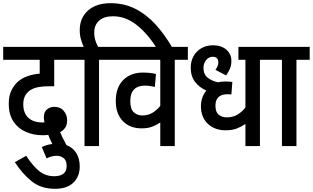

<svg xmlns="http://www.w3.org/2000/svg" viewBox="-20 -916 1962 1204"><path d="M242 6Q274 -9 308 -13Q300 -29 293.5 -43.5Q287 -58 283 -70Q264 -68 246 -68Q192 -68 143.5 -88.5Q95 -109 65 -153Q35 -197 35 -266Q35 -313 50 -345.5Q65 -378 89 -401Q115 -425 151.5 -438Q188 -451 229 -454V-541H0V-622H453V-541H320V-375H289Q242 -375 212.5 -368Q183 -361 162 -345Q145 -331 135.5 -311Q126 -291 126 -262Q126 -207 157.5 -177.5Q189 -148 248 -148Q254 -148 259 -149Q255 -166 255 -180Q255 -215 275 -230.5Q295 -246 320 -246Q359 -246 380 -220.5Q401 -195 401 -163Q401 -131 388 -114Q375 -97 357 -87Q373 -49 397 -6Q437 9 458.5 44Q480 79 480 127Q480 191 440 229.5Q400 268 325 268Q238 268 179.5 221.5Q121 175 73 101L144 61Q189 129 228.5 159Q268 189 320 189Q398 189 398 124Q398 90 379 75.5Q360 61 336 61Q318 61 302.5 65.5Q287 70 272 77Z M510 -541H441V-622H505Q495 -643 487.5 -669.5Q480 -696 480 -727Q480 -803 531.5 -849.5Q583 -896 674 -896Q759 -896 829 -860.5Q899 -825 956.5 -761.5Q1014 -698 1062 -615H962Q904 -707 835.5 -760.5Q767 -814 689 -814Q632 -814 601.5 -786.5Q571 -759 571 -713Q571 -683 578.5 -661Q586 -639 595 -622H684V-541H601V0H510Z M1158 -541H1076V0H985V-148Q962 -132 934 -121.5Q906 -111 868 -111Q794 -111 750 -157Q706 -203 706 -282Q706 -367 752.5 -414Q799 -461 877 -461Q899 -461 921.5 -458.5Q944 -456 958 -452L951 -371Q937 -374 921.5 -376.5Q906 -379 888 -379Q844 -379 820.5 -355Q797 -331 797 -282Q797 -232 819 -212Q841 -192 872 -192Q909 -192 936.5 -209Q964 -226 985 -252V-541H671V-622H1158Z M1692 -541H1610V0H1519V-139Q1495 -122 1466 -110.5Q1437 -99 1394 -99Q1326 -99 1283 -140Q1240 -181 1240 -250Q1240 -277 1248.5 -302.5Q1257 -328 1274 -348Q1231 -367 1203.5 -402Q1176 -437 1176 -493Q1176 -531 1193 -562.5Q1210 -594 1241.5 -613Q1273 -632 1316 -632Q1367 -632 1399 -605Q1431 -578 1431 -533Q1431 -506 1421.5 -484.5Q1412 -463 1398 -443L1331 -478Q1338 -487 1343.5 -499Q1349 -511 1349 -525Q1349 -540 1341 -550Q1333 -560 1314 -560Q1290 -560 1273 -540Q1256 -520 1256 -490Q1256 -448 1284.5 -427Q1313 -406 1347 -400Q1369 -405 1395 -405Q1417 -405 1437 -402L1431 -324Q1425 -324 1418.5 -324.5Q1412 -325 1406 -325Q1370 -325 1350.5 -307.5Q1331 -290 1331 -253Q1331 -214 1351 -197Q1371 -180 1403 -180Q1441 -180 1469.5 -197.5Q1498 -215 1519 -242V-541H1475V-622H1692Z M1839 -541V0H1748V-541H1679V-622H1922V-541Z"/></svg>

Font: Noto Sans Devanagari UI Condensed Medium
Style: Regular
Weight: 500
Width: 3
Designer: Jelle Bosma - Monotype Design Team
Foundry: Monotype Imaging Inc.
Version: Version 2.003